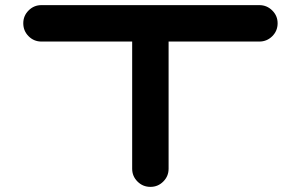

<svg xmlns="http://www.w3.org/2000/svg" viewBox="-20 -729 1174 749"><path d="M991.7 -709Q1021 -709 1042 -688.2Q1063 -667.5 1063 -638.2Q1063 -608.4 1042 -587.6Q1021 -566.9 991.7 -566.9H637.7V-70.8Q637.7 -41.5 616.9 -20.8Q596.2 0 566.9 0Q537.1 0 516.4 -20.8Q495.6 -41.5 495.6 -70.8V-566.9H141.6Q112.3 -566.9 91.6 -587.6Q70.8 -608.4 70.8 -638.2Q70.8 -667.5 91.6 -688.2Q112.3 -709 141.6 -709Z"/></svg>

Font: Robtronika
Style: Regular
Weight: 400
Designer: GGBot
Version: 1.00